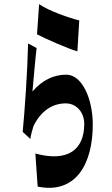

<svg xmlns="http://www.w3.org/2000/svg" viewBox="-20 -837 540 923"><path d="M168 -817 158 -672C196 -652 304 -604 352 -590L361 -739C317 -749 211 -786 168 -817ZM89 -203 126 -169C129 -191 134 -207 141 -231C176 -302 230 -340 296 -340C347 -340 385 -298 385 -241C385 -119 308 -56 150 -99L161 60C347 98 426 -53 426 -238C426 -361 375 -478 299 -478C239 -478 184 -453 136 -397C141 -451 150 -557 156 -606L115 -628C112 -493 99 -305 89 -203Z"/></svg>

Font: 寒蝉无机体 CompactMedium
Style: Regular
Weight: 500
Width: 3
Designer: ChillTanhei {Warren2060}; 
Source Han Sans {Ryoko NISHIZUKA 西塚涼子 (kana, bopomofo & ideographs); Paul D. Hunt (Latin, Gre
Foundry: ChillType&Adobe
Version: Version 1.000;Glyphs 3.1.1 (3135)